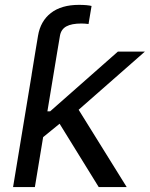

<svg xmlns="http://www.w3.org/2000/svg" viewBox="-20 -754 604 774"><path d="M107.4 -452.6 122.6 -545.9 133.3 -609.9Q143.1 -668.9 185.3 -701.7Q227.5 -734.4 298.3 -734.4Q314.9 -734.4 328.4 -733.2Q341.8 -731.9 349.1 -730L336.9 -657.2Q329.1 -658.2 321.8 -658.7Q314.5 -659.2 308.1 -659.2Q268.6 -659.2 247.3 -647.5Q226.1 -635.7 221.7 -609.9L210.9 -545.9L195.3 -452.6ZM147.9 -196.3 166 -305.2H182.1L455.1 -545.9H564L268.6 -286.6H258.8ZM32.7 0 123 -545.9H210.9L120.6 0ZM377.9 0 212.9 -267.1 286.1 -329.1 490.7 0Z"/></svg>

Font: Inter
Style: Italic
Weight: 400
Italic angle: -9.3988°
Designer: Rasmus Andersson
Foundry: rsms
Version: Version 4.001;git-66647c0bb